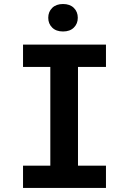

<svg xmlns="http://www.w3.org/2000/svg" viewBox="-20 -932 640 952"><path d="M94.2 -710.9H505.4V-600.1H366.7V-110.4H505.4V0H94.2V-110.4H229.5V-600.1H94.2ZM219.2 -843.8Q219.2 -873.5 238.8 -892.8Q258.3 -912.1 292.5 -912.1Q326.7 -912.1 346.2 -892.8Q365.7 -873.5 365.7 -843.8Q365.7 -814.5 346.2 -795.2Q326.7 -775.9 292.5 -775.9Q258.3 -775.9 238.8 -795.2Q219.2 -814.5 219.2 -843.8Z"/></svg>

Font: Roboto Mono
Style: Bold
Weight: 700
Designer: Google
Version: Version 2.000985; 2015; ttfautohint (v1.3)